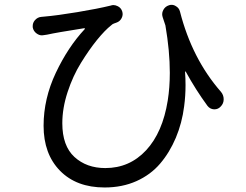

<svg xmlns="http://www.w3.org/2000/svg" viewBox="-20 -747 1040 811"><path d="M913.1 -359.4Q924.8 -345.7 924.8 -327.6Q924.8 -309.6 912.1 -296.9Q901.4 -285.2 885.7 -285.2Q884.8 -285.2 883.8 -285.2Q867.2 -286.1 856.4 -299.8Q807.6 -366.2 764.6 -444.3Q763.7 -445.3 762.7 -445.3Q761.7 -445.3 761.7 -443.4Q763.7 -415 763.7 -387.7Q763.7 -341.8 757.8 -297.9Q749 -227.5 722.7 -165Q696.3 -102.5 656.2 -55.7Q616.2 -8.8 556.2 18.1Q496.1 44.9 421.9 44.9Q302.7 44.9 233.4 -25.9Q164.1 -96.7 164.1 -215.8Q164.1 -330.1 215.8 -439.5Q267.6 -548.8 337.9 -624Q338.9 -625 338.4 -626.5Q337.9 -627.9 335.9 -627.9Q217.8 -609.4 178.7 -600.6Q169.9 -599.6 165 -598.6Q161.1 -597.7 157.2 -597.7Q145.5 -597.7 134.8 -605.5Q121.1 -615.2 118.2 -631.8Q118.2 -634.8 118.2 -637.7Q118.2 -650.4 127 -661.1Q138.7 -674.8 155.3 -675.8Q161.1 -676.8 166 -676.8Q221.7 -681.6 307.1 -695.8Q392.6 -710 448.2 -723.6Q453.1 -725.6 459 -725.6Q467.8 -725.6 477.5 -720.7Q491.2 -713.9 496.1 -699.2Q501 -684.6 493.7 -670.4Q486.3 -656.2 471.7 -651.4Q465.8 -649.4 460.9 -647.5Q455.1 -645.5 450.2 -640.6Q422.9 -619.1 389.6 -578.1Q356.4 -537.1 322.3 -481.9Q288.1 -426.8 265.6 -358.4Q243.2 -290 243.2 -226.6Q243.2 -130.9 294.4 -84Q345.7 -37.1 424.8 -37.1Q527.3 -37.1 597.2 -112.3Q667 -187.5 688.5 -322.3Q697.3 -377 697.3 -439.5Q697.3 -531.2 678.7 -639.6Q673.8 -655.3 667 -674.8Q665 -681.6 665 -687.5Q665 -696.3 669.9 -705.1Q677.7 -719.7 693.4 -724.6Q698.2 -726.6 704.1 -726.6Q713.9 -726.6 721.7 -721.7Q736.3 -713.9 740.2 -698.2Q791 -499 913.1 -359.4Z"/></svg>

Font: Gen Jyuu Gothic Regular
Style: Regular
Weight: 400
Designer: [Source Han Sans]
Ryoko NISHIZUKA  (kana & ideographs); Paul D. Hunt (Latin, Greek & Cyrillic); Wenlong ZHANG  (bopomofo
Version: Version 1.002.20150607